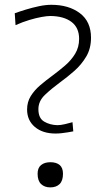

<svg xmlns="http://www.w3.org/2000/svg" viewBox="-20 -790 467 820"><path d="M194.8 10.3Q220.2 10.3 234.6 -3.9Q249 -18.1 249 -47.9Q249 -73.2 234.9 -85.2Q220.7 -97.2 195.3 -97.2Q170.4 -97.2 155.5 -85.2Q140.6 -73.2 140.6 -47.9Q140.6 -18.1 155.5 -3.9Q170.4 10.3 194.8 10.3ZM217.3 -219.7Q229.5 -219.7 243.2 -221.2Q256.8 -222.7 270 -224.9Q283.2 -227.1 293 -229L289.6 -268.1Q276.4 -264.2 257.6 -259.8Q238.8 -255.4 225.1 -255.4Q192.9 -256.3 168.5 -270.8Q144 -285.2 144 -323.7Q144 -358.4 172.1 -385Q200.2 -411.6 236.8 -438.5Q267.6 -460.9 297.9 -487.5Q328.1 -514.2 348.4 -548.6Q368.7 -583 368.7 -628.9Q368.7 -697.8 321.3 -733.6Q273.9 -769.5 199.2 -769.5Q174.8 -769.5 146 -763.4Q117.2 -757.3 90.1 -749Q63 -740.7 43 -733.4L46.4 -682.6Q77.1 -696.3 105.7 -704.8Q134.3 -713.4 157.5 -717.5Q180.7 -721.7 194.8 -721.7Q252.4 -721.2 285.2 -696.5Q317.9 -671.9 317.9 -624Q317.9 -588.4 301 -560.5Q284.2 -532.7 258.1 -510.3Q231.9 -487.8 203.6 -466.8Q176.3 -446.8 151.6 -425.8Q127 -404.8 111.3 -379.6Q95.7 -354.5 95.7 -322.3Q95.7 -275.9 128.9 -247.8Q162.1 -219.7 217.3 -219.7Z"/></svg>

Font: Pinar VF
Style: Regular
Weight: 300
Designer: Amin Abedi
Version: Version 2.000